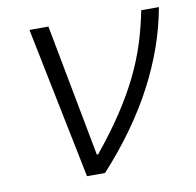

<svg xmlns="http://www.w3.org/2000/svg" viewBox="-66 -613 693 680"><g transform="rotate(-10 280.5 -272.5)"><path d="M82.7 -545.5H150.9L241.1 -69.2H245.7Q301.1 -137.1 341.1 -197.6Q381 -258.2 409.1 -315.5Q437.1 -372.9 455.1 -429.3Q473 -485.8 484.7 -545.5H548.3Q523.1 -405.2 450.5 -267.8Q377.8 -130.3 258.2 0H193.5Z"/></g></svg>

Font: Inter P Light
Style: Italic
Weight: 300
Italic angle: 9.39999°
Designer: Rasmus Andersson
Foundry: rsms
Version: Version 3.018;git-588b23468